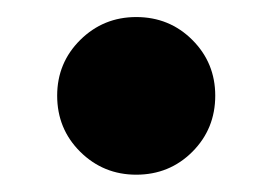

<svg xmlns="http://www.w3.org/2000/svg" viewBox="-20 -552 316 223"><path d="M138.2 -349.1Q100.1 -349.1 73.2 -375.7Q46.4 -402.3 46.4 -440.9Q46.4 -479 73.2 -505.6Q100.1 -532.2 138.2 -532.2Q176.8 -532.2 203.4 -505.6Q230 -479 230 -440.9Q230 -402.3 203.4 -375.7Q176.8 -349.1 138.2 -349.1Z"/></svg>

Font: Inter 28pt ExtraBold
Style: Regular
Weight: 800
Designer: Rasmus Andersson
Foundry: rsms
Version: Version 4.001;git-66647c0bb